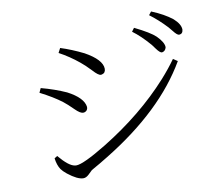

<svg xmlns="http://www.w3.org/2000/svg" viewBox="-85 -900 1171 1013"><g transform="rotate(-10 500.0 -393.5)"><path d="M805.7 -573.2Q794.9 -573.2 776.4 -598.6Q765.6 -614.3 759.8 -621.1Q711.9 -676.8 668.9 -708L682.6 -726.6Q764.6 -686.5 793 -659.2Q829.1 -623 829.1 -596.7Q824.2 -576.2 805.7 -573.2ZM911.1 -649.4Q900.4 -649.4 880.9 -674.8Q869.1 -689.5 862.3 -697.3Q817.4 -745.1 772.5 -778.3L786.1 -795.9Q853.5 -768.6 896.5 -734.4Q932.6 -702.1 932.6 -672.9Q930.7 -650.4 911.1 -649.4ZM372.1 -594.7Q322.3 -635.7 267.6 -665L280.3 -689.5Q338.9 -670.9 402.3 -639.6Q492.2 -589.8 493.2 -541Q493.2 -518.6 473.6 -513.7Q470.7 -512.7 467.8 -512.7Q454.1 -512.7 426.8 -543Q394.5 -577.1 372.1 -594.7ZM256.8 -64.5Q294.9 -64.5 422.9 -142.6Q632.8 -271.5 779.3 -433.6Q823.2 -482.4 856.4 -529.3L879.9 -513.7Q740.2 -272.5 423.8 -79.1Q379.9 -51.8 334 -26.4Q331.1 -24.4 311.5 -4.9Q296.9 8.8 282.2 8.8Q251 8.8 200.2 -31.2Q179.7 -47.9 170.9 -60.5Q155.3 -84 150.4 -121.1L166 -130.9Q216.8 -70.3 249 -65.4Q252.9 -64.5 256.8 -64.5ZM247.1 -405.3Q201.2 -440.4 131.8 -475.6L142.6 -499Q215.8 -479.5 276.4 -452.1Q360.4 -408.2 366.2 -358.4Q366.2 -338.9 348.6 -333Q344.7 -332 340.8 -332Q325.2 -332 298.8 -358.4Q267.6 -389.6 247.1 -405.3Z"/></g></svg>

Font: GenYoMin JP Light
Style: Regular
Weight: 300
Version: Version 1.001;PS 1;hotconv 16.6.51;makeotf.lib2.5.65220 DEVE